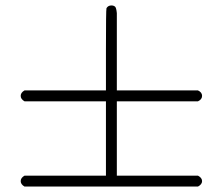

<svg xmlns="http://www.w3.org/2000/svg" viewBox="-20 -685 818 705"><path d="M70 -353H369V-502Q369 -649 371 -655Q377 -665 389 -665Q398 -665 403 -660Q407 -656 409 -637V-500V-353H707Q722 -346 722 -333Q722 -320 707 -313H409V-40H707Q722 -32 722 -20Q722 -8 707 0H70Q56 -8 56 -20Q56 -32 70 -40H369V-313H70Q56 -321 56 -333Q56 -345 70 -353Z"/></svg>

Font: KaTeX_Main
Style: Regular
Weight: 400
Version: Version